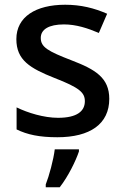

<svg xmlns="http://www.w3.org/2000/svg" viewBox="-20 -569 524 810"><path d="M441 -152C441 -241 382 -276 283 -314C182 -353 152 -370 152 -409C152 -445 186 -466 250 -466C301 -466 350 -450 397 -430L432 -511C377 -535 321 -549 255 -549C131 -549 49 -498 49 -404C49 -315 107 -281 210 -240C316 -199 338 -178 338 -142C338 -100 305 -72 225 -72C165 -72 97 -93 50 -116V-23C95 -1 146 10 222 10C360 10 441 -46 441 -152ZM313 70V61H211C206 104 187 174 173 209V221H232C268 175 300 109 313 70Z"/></svg>

Font: Noto Sans Arabic UI Md
Style: Regular
Weight: 500
Designer: Monotype Design Team, Nadine Chahine and Nizar Qandah
Foundry: Monotype Imaging Inc.
Version: Version 2.010